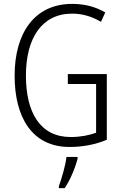

<svg xmlns="http://www.w3.org/2000/svg" viewBox="-20 -744 630 985"><path d="M328 -364V-313H473V-63C437 -50 393 -41 343 -41C186 -41 113 -167 113 -356C113 -549 195 -674 350 -674C400 -674 449 -661 498 -632L520 -680C468 -711 411 -724 350 -724C156 -724 55 -573 55 -356C55 -140 146 10 337 10C403 10 469 -2 528 -27V-364ZM378 70V61H321C317 102 295 176 282 211V221H312C341 178 366 117 378 70Z"/></svg>

Font: Noto Sans Kannada Condensed Light
Style: Regular
Weight: 300
Width: 3
Designer: Jelle Bosma - Monotype Design Team
Foundry: Monotype Imaging Inc.
Version: Version 2.005